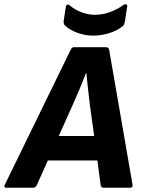

<svg xmlns="http://www.w3.org/2000/svg" viewBox="-52 -875 663 895"><path d="M-23 0Q-36 0 -30 -13L277 -642Q283 -655 292 -655H443Q454 -655 457 -642L566 -13Q568 0 554 0H430Q419 0 417 -13L402 -127H171L120 -13Q114 0 103 0ZM286 -384 222 -241H387L367 -385Q363 -421 358.5 -459Q354 -497 351 -534H349Q334 -496 318.5 -459Q303 -422 286 -384ZM382 -709Q345 -709 309 -722Q273 -735 250 -757Q243 -765 245 -779L255 -844Q256 -851 261.5 -853Q267 -855 273 -850Q297 -829 328.5 -817.5Q360 -806 390 -806Q458 -806 524 -852Q531 -857 536.5 -854.5Q542 -852 541 -845L530 -773Q528 -767 526.5 -762Q525 -757 519 -752Q494 -732 457 -720.5Q420 -709 382 -709Z"/></svg>

Font: Sofia Sans ExtraBold
Style: Italic
Weight: 800
Italic angle: -9°
Designer: Botio Nikoltchev, Ani Petrova
Foundry: lettersoup
Version: Version 4.100; ttfautohint (v1.8.4.7-5d5b)